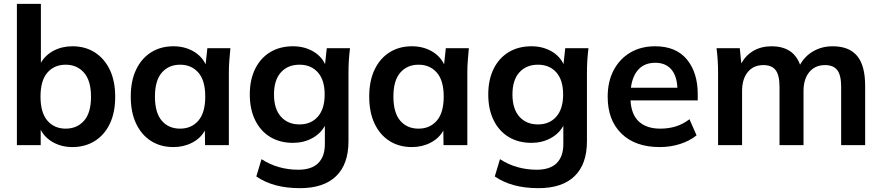

<svg xmlns="http://www.w3.org/2000/svg" viewBox="-20 -756 4591 1000"><path d="M357 10Q302 10 258 -14Q214 -38 192 -80V0H68V-736H193V-429Q216 -469 259.5 -492Q303 -515 357 -515Q424 -515 474 -483Q524 -451 552 -392.5Q580 -334 580 -252Q580 -170 552 -111.5Q524 -53 473.5 -21.5Q423 10 357 10ZM322 -86Q381 -86 417.5 -127Q454 -168 454 -252Q454 -336 417.5 -377.5Q381 -419 322 -419Q263 -419 227 -378Q191 -337 191 -253Q191 -169 227 -127.5Q263 -86 322 -86Z M883 10Q817 10 767 -21.5Q717 -53 689 -112Q661 -171 661 -253Q661 -335 689 -393.5Q717 -452 767 -483.5Q817 -515 883 -515Q940 -515 985 -490Q1030 -465 1051 -421L1060 -505H1180Q1177 -474 1174.5 -442Q1172 -410 1172 -379V0H1048L1047 -76Q1025 -36 981 -13Q937 10 883 10ZM918 -86Q977 -86 1013 -127.5Q1049 -169 1049 -253Q1049 -337 1013 -378Q977 -419 918 -419Q859 -419 823 -378Q787 -337 787 -253Q787 -169 822.5 -127.5Q858 -86 918 -86Z M1542 224Q1403 224 1315 163L1342 73Q1385 101 1433.5 114.5Q1482 128 1533 128Q1603 128 1637.5 93.5Q1672 59 1672 -5V-101Q1650 -60 1605.5 -36Q1561 -12 1506 -12Q1438 -12 1387.5 -42.5Q1337 -73 1309 -130Q1281 -187 1281 -264Q1281 -341 1309 -397.5Q1337 -454 1387.5 -484.5Q1438 -515 1506 -515Q1563 -515 1608 -490Q1653 -465 1673 -422L1682 -505H1803Q1799 -474 1797 -442Q1795 -410 1795 -379V-20Q1795 99 1730.5 161.5Q1666 224 1542 224ZM1540 -108Q1600 -108 1635.5 -148.5Q1671 -189 1671 -264Q1671 -339 1635.5 -379Q1600 -419 1540 -419Q1479 -419 1443 -379Q1407 -339 1407 -264Q1407 -189 1443 -148.5Q1479 -108 1540 -108Z M2125 10Q2059 10 2009 -21.5Q1959 -53 1931 -112Q1903 -171 1903 -253Q1903 -335 1931 -393.5Q1959 -452 2009 -483.5Q2059 -515 2125 -515Q2182 -515 2227 -490Q2272 -465 2293 -421L2302 -505H2422Q2419 -474 2416.5 -442Q2414 -410 2414 -379V0H2290L2289 -76Q2267 -36 2223 -13Q2179 10 2125 10ZM2160 -86Q2219 -86 2255 -127.5Q2291 -169 2291 -253Q2291 -337 2255 -378Q2219 -419 2160 -419Q2101 -419 2065 -378Q2029 -337 2029 -253Q2029 -169 2064.5 -127.5Q2100 -86 2160 -86Z M2784 224Q2645 224 2557 163L2584 73Q2627 101 2675.5 114.5Q2724 128 2775 128Q2845 128 2879.5 93.5Q2914 59 2914 -5V-101Q2892 -60 2847.5 -36Q2803 -12 2748 -12Q2680 -12 2629.5 -42.5Q2579 -73 2551 -130Q2523 -187 2523 -264Q2523 -341 2551 -397.5Q2579 -454 2629.5 -484.5Q2680 -515 2748 -515Q2805 -515 2850 -490Q2895 -465 2915 -422L2924 -505H3045Q3041 -474 3039 -442Q3037 -410 3037 -379V-20Q3037 99 2972.5 161.5Q2908 224 2784 224ZM2782 -108Q2842 -108 2877.5 -148.5Q2913 -189 2913 -264Q2913 -339 2877.5 -379Q2842 -419 2782 -419Q2721 -419 2685 -379Q2649 -339 2649 -264Q2649 -189 2685 -148.5Q2721 -108 2782 -108Z M3416 10Q3289 10 3217 -60Q3145 -130 3145 -252Q3145 -331 3176 -390Q3207 -449 3262.5 -482Q3318 -515 3392 -515Q3501 -515 3557.5 -446.5Q3614 -378 3614 -266V-233H3264Q3268 -159 3308 -122.5Q3348 -86 3419 -86Q3462 -86 3499.5 -97.5Q3537 -109 3571 -135L3608 -51Q3572 -22 3522 -6Q3472 10 3416 10ZM3393 -429Q3338 -429 3306 -395Q3274 -361 3266 -299H3508Q3505 -362 3475.5 -395.5Q3446 -429 3393 -429Z M3720 0V-379Q3720 -410 3718 -442Q3716 -474 3712 -505H3833L3841 -426Q3864 -468 3904.5 -491.5Q3945 -515 3999 -515Q4054 -515 4091.5 -491.5Q4129 -468 4147 -419Q4172 -464 4216.5 -489.5Q4261 -515 4317 -515Q4402 -515 4444 -465Q4486 -415 4486 -309V0H4361V-304Q4361 -364 4341 -390.5Q4321 -417 4277 -417Q4225 -417 4195 -380.5Q4165 -344 4165 -282V0H4040V-304Q4040 -364 4020 -390.5Q4000 -417 3956 -417Q3904 -417 3874.5 -380.5Q3845 -344 3845 -282V0Z"/></svg>

Font: MulishBold
Style: Bold
Weight: 700
Designer: Vernon Adams
Foundry: Vernon Adams
Version: Version 3.602; ttfautohint (v1.8.3)